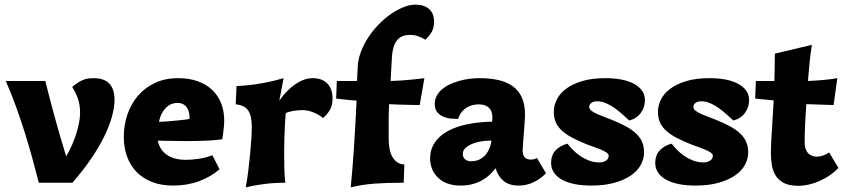

<svg xmlns="http://www.w3.org/2000/svg" viewBox="-20 -790 3666 830"><path d="M175.8 -439.9Q187 -395 197.3 -356Q207.5 -316.9 218 -278.6Q228.5 -240.2 240.2 -200.2Q252 -160.2 266.1 -113.8Q280.8 -138.7 292 -164.8Q303.2 -190.9 310.8 -215.6Q318.4 -240.2 322.3 -262.5Q326.2 -284.7 326.2 -301.8Q326.2 -336.9 316.7 -363.8Q307.1 -390.6 292 -414.1Q303.7 -423.8 314.2 -430.9Q324.7 -438 335.4 -442.9Q346.2 -447.8 358.2 -450Q370.1 -452.1 384.8 -452.1Q430.2 -452.1 452.6 -428.5Q475.1 -404.8 475.1 -358.9Q475.1 -326.7 464.1 -286.6Q453.1 -246.6 430.9 -200.9Q408.7 -155.3 374.3 -104.5Q339.8 -53.7 293 0H147.9Q133.3 -56.6 118.2 -111.6Q103 -166.5 85.9 -220.7Q68.8 -274.9 49.1 -329.6Q29.3 -384.3 4.9 -439.9Z M662.1 -182.1Q665.5 -164.1 674.8 -148.7Q684.1 -133.3 699.2 -122.3Q714.4 -111.3 735.1 -105.2Q755.9 -99.1 783.2 -99.1Q808.1 -99.1 839.1 -103.5Q870.1 -107.9 897.9 -119.1L929.2 -58.1Q889.2 -24.4 839.1 -6.1Q789.1 12.2 728 12.2Q677.2 12.2 637.5 -3.2Q597.7 -18.6 570.6 -46.4Q543.5 -74.2 529.3 -113Q515.1 -151.9 515.1 -198.2Q515.1 -249 530.8 -295.2Q546.4 -341.3 576.4 -376.2Q606.4 -411.1 650.1 -431.6Q693.8 -452.1 750 -452.1Q797.9 -452.1 835 -438.7Q872.1 -425.3 897.5 -401.1Q922.9 -377 936 -343.5Q949.2 -310.1 949.2 -270Q949.2 -256.3 947.8 -241.9Q946.3 -227.5 944.8 -215.3Q942.9 -201.2 940.9 -188Q911.6 -183.6 871.6 -181.9Q831.5 -180.2 786.1 -180.2Q771 -180.2 754.4 -180.4Q737.8 -180.7 721.4 -180.9Q705.1 -181.2 689.7 -181.4Q674.3 -181.6 662.1 -182.1ZM746.1 -345.2Q733.4 -345.2 721.2 -340.3Q709 -335.4 698.2 -325.2Q687.5 -314.9 679.4 -299.6Q671.4 -284.2 667 -263.2Q686 -263.7 708.3 -265.6Q730.5 -267.6 750 -269.5Q769.5 -271.5 783.2 -273.2Q796.9 -274.9 799.3 -275.9V-283.2Q799.3 -310.1 785.9 -327.6Q772.5 -345.2 746.1 -345.2Z M1215.3 -300.8Q1214.4 -291 1213.1 -273.4Q1211.9 -255.9 1210.9 -233.6Q1210 -211.4 1209.2 -185.5Q1208.5 -159.7 1208.5 -133.8Q1208.5 -101.6 1209 -67.4Q1209.5 -33.2 1213.4 0Q1161.6 0 1117.4 6.1Q1073.2 12.2 1042.5 20Q1048.8 -15.1 1053.5 -53.2Q1058.1 -91.3 1061.5 -126.5Q1064.9 -161.6 1066.7 -191.9Q1068.4 -222.2 1068.4 -242.2Q1068.4 -291 1052 -313.5Q1035.6 -335.9 999 -338.9L1002.4 -418Q1028.8 -418.9 1056.6 -422.1Q1084.5 -425.3 1111.1 -429.9Q1137.7 -434.6 1161.9 -440.4Q1186 -446.3 1206.1 -452.1L1187.5 -355Q1202.6 -377 1220.2 -395Q1237.8 -413.1 1256.3 -425.8Q1274.9 -438.5 1293.7 -445.3Q1312.5 -452.1 1331.1 -452.1Q1372.1 -452.1 1394.8 -429.2Q1417.5 -406.2 1417.5 -363.8Q1417.5 -333.5 1406 -314.5Q1394.5 -295.4 1376.5 -279.8Q1368.7 -286.6 1358.2 -292.7Q1347.7 -298.8 1335.9 -303.7Q1324.2 -308.6 1311.8 -311.3Q1299.3 -314 1287.1 -314Q1279.3 -314 1269.3 -313.2Q1259.3 -312.5 1249 -310.8Q1238.8 -309.1 1230 -306.6Q1221.2 -304.2 1215.3 -300.8Z M1523.4 -439.9 1526.4 -500Q1527.8 -533.7 1540.5 -566.9Q1553.2 -600.1 1573 -629.9Q1592.8 -659.7 1618.2 -685.5Q1643.6 -711.4 1670.7 -730Q1697.8 -748.5 1724.9 -759.3Q1752 -770 1775.4 -770Q1813 -770 1834.7 -751.2Q1856.4 -732.4 1856.4 -695.8Q1856.4 -681.6 1853.5 -670.7Q1850.6 -659.7 1845.5 -650.6Q1840.3 -641.6 1833.5 -633.8Q1826.7 -626 1819.3 -618.2Q1802.7 -627.9 1787.4 -633.5Q1772 -639.2 1753.4 -639.2Q1713.9 -639.2 1695.6 -615Q1677.2 -590.8 1674.3 -543.9L1668.5 -439.9Q1689.5 -440.4 1711.9 -441.9Q1734.4 -443.4 1754.4 -445.3Q1774.4 -447.3 1790.3 -449Q1806.2 -450.7 1814.5 -452.1L1794.4 -335.9Q1765.6 -336.4 1740.2 -336.9Q1718.3 -337.4 1696.3 -338.1Q1674.3 -338.9 1662.1 -339.8Q1661.1 -322.8 1660.6 -303.2Q1660.2 -283.7 1660.2 -263.7Q1660.2 -243.7 1660.2 -224.6Q1660.2 -205.6 1660.2 -189Q1660.2 -166 1664.1 -146.2Q1668 -126.5 1676.3 -111.8Q1684.6 -97.2 1697.3 -88.4Q1710 -79.6 1728 -79.1L1725.1 0H1714.4Q1649.9 0 1597.7 3.9Q1545.4 7.8 1496.1 20Q1503.9 -56.2 1510 -149.4Q1516.1 -242.7 1521.5 -355Q1511.7 -355.5 1496.8 -356.9Q1481.9 -358.4 1467.8 -359.9Q1451.2 -361.8 1433.1 -363.8L1436 -439.9Z M2340.3 -41Q2316.4 -16.6 2286.6 -2.2Q2256.8 12.2 2221.7 12.2Q2180.2 12.2 2155.8 -8.8Q2131.3 -29.8 2122.6 -63Q2110.8 -47.4 2095.9 -33.7Q2081.1 -20 2062.5 -9.8Q2043.9 0.5 2021.2 6.3Q1998.5 12.2 1970.7 12.2Q1937 12.2 1912.4 2.4Q1887.7 -7.3 1871.6 -23.7Q1855.5 -40 1847.4 -61Q1839.4 -82 1839.4 -104Q1839.4 -137.2 1852.5 -161.9Q1865.7 -186.5 1887.5 -204.3Q1909.2 -222.2 1937.3 -233.6Q1965.3 -245.1 1995.1 -251.7Q2024.9 -258.3 2054 -261Q2083 -263.7 2107.4 -264.2Q2108.4 -271 2108.4 -275.1Q2108.4 -279.3 2108.4 -284.2Q2108.4 -311 2092.8 -325Q2077.1 -338.9 2049.3 -338.9Q2038.6 -338.9 2025.6 -336.2Q2012.7 -333.5 2000.2 -326.7Q1987.8 -319.8 1977.1 -307.4Q1966.3 -294.9 1960.4 -275.9Q1948.7 -275.9 1931.6 -277.1Q1914.6 -278.3 1898.4 -284.7Q1882.3 -291 1870.8 -304.2Q1859.4 -317.4 1859.4 -340.8Q1859.4 -359.9 1867.7 -375.5Q1876 -391.1 1890.4 -403.6Q1904.8 -416 1924.1 -425Q1943.4 -434.1 1964.8 -440.2Q1986.3 -446.3 2008.8 -449.2Q2031.2 -452.1 2052.7 -452.1Q2097.7 -452.1 2134 -444.1Q2170.4 -436 2196 -417.7Q2221.7 -399.4 2235.6 -369.4Q2249.5 -339.4 2249.5 -295.9Q2249.5 -281.7 2247.8 -258.5Q2246.1 -235.4 2244.4 -211.4Q2242.7 -187.5 2241 -166.7Q2239.3 -146 2239.3 -137.2Q2239.3 -126.5 2242.4 -119.4Q2245.6 -112.3 2250.5 -107.9Q2255.4 -103.5 2261.5 -101.8Q2267.6 -100.1 2273.4 -100.1Q2281.7 -100.1 2287.8 -101.6Q2293.9 -103 2301.3 -106.9ZM2096.7 -182.1Q2080.6 -182.1 2060.3 -179Q2040 -175.8 2022.5 -168.7Q2004.9 -161.6 1992.7 -150.6Q1980.5 -139.6 1980.5 -124Q1980.5 -110.4 1990.2 -101.6Q2000 -92.8 2018.6 -92.8Q2032.2 -92.8 2046.4 -97.9Q2060.5 -103 2072.3 -113.8Q2084 -124.5 2092.5 -141.6Q2101.1 -158.7 2104.5 -182.1Z M2514.2 -167Q2479.5 -181.2 2453.1 -195.1Q2426.8 -209 2409.2 -225.1Q2391.6 -241.2 2382.8 -261Q2374 -280.8 2374 -307.1Q2374 -332 2386 -357.7Q2397.9 -383.3 2424.6 -404.3Q2451.2 -425.3 2493.9 -438.7Q2536.6 -452.1 2598.1 -452.1Q2635.7 -452.1 2667 -446Q2698.2 -439.9 2720.7 -427.7Q2743.2 -415.5 2755.6 -397.9Q2768.1 -380.4 2768.1 -356.9Q2768.1 -326.7 2750.2 -302Q2732.4 -277.3 2700.2 -269Q2686 -281.7 2669.9 -296.4Q2653.8 -311 2636.2 -323.5Q2618.7 -335.9 2599.6 -344Q2580.6 -352.1 2561 -352.1Q2545.4 -352.1 2536.4 -345.2Q2527.3 -338.4 2527.3 -327.1Q2527.3 -319.8 2534.7 -313.2Q2542 -306.6 2553.7 -300.8Q2565.4 -294.9 2579.6 -289.6Q2593.8 -284.2 2607.4 -278.8L2620.1 -273.9Q2659.7 -258.3 2687 -243.2Q2714.4 -228 2731.4 -211.2Q2748.5 -194.3 2756.3 -174.8Q2764.2 -155.3 2764.2 -130.9Q2764.2 -104.5 2750.7 -78.6Q2737.3 -52.7 2709 -32.7Q2680.7 -12.7 2637.5 -0.2Q2594.2 12.2 2535.2 12.2Q2496.6 12.2 2464.6 5.9Q2432.6 -0.5 2409.9 -12.9Q2387.2 -25.4 2374.8 -43.7Q2362.3 -62 2362.3 -85.9Q2362.3 -118.2 2381.1 -139.2Q2399.9 -160.2 2433.1 -168.9Q2441.9 -157.7 2455.1 -143.8Q2468.3 -129.9 2485.8 -117.4Q2503.4 -105 2524.9 -96.4Q2546.4 -87.9 2571.3 -87.9Q2587.9 -87.9 2599.6 -95.7Q2611.3 -103.5 2611.3 -116.2Q2611.3 -124 2601.8 -130.6Q2592.3 -137.2 2577.9 -143.3Q2563.5 -149.4 2546.4 -155.3Q2529.3 -161.1 2514.2 -167Z M2964.4 -167Q2929.7 -181.2 2903.3 -195.1Q2877 -209 2859.4 -225.1Q2841.8 -241.2 2833 -261Q2824.2 -280.8 2824.2 -307.1Q2824.2 -332 2836.2 -357.7Q2848.1 -383.3 2874.8 -404.3Q2901.4 -425.3 2944.1 -438.7Q2986.8 -452.1 3048.3 -452.1Q3085.9 -452.1 3117.2 -446Q3148.4 -439.9 3170.9 -427.7Q3193.4 -415.5 3205.8 -397.9Q3218.3 -380.4 3218.3 -356.9Q3218.3 -326.7 3200.4 -302Q3182.6 -277.3 3150.4 -269Q3136.2 -281.7 3120.1 -296.4Q3104 -311 3086.4 -323.5Q3068.8 -335.9 3049.8 -344Q3030.8 -352.1 3011.2 -352.1Q2995.6 -352.1 2986.6 -345.2Q2977.5 -338.4 2977.5 -327.1Q2977.5 -319.8 2984.9 -313.2Q2992.2 -306.6 3003.9 -300.8Q3015.6 -294.9 3029.8 -289.6Q3043.9 -284.2 3057.6 -278.8L3070.3 -273.9Q3109.9 -258.3 3137.2 -243.2Q3164.6 -228 3181.6 -211.2Q3198.7 -194.3 3206.5 -174.8Q3214.4 -155.3 3214.4 -130.9Q3214.4 -104.5 3200.9 -78.6Q3187.5 -52.7 3159.2 -32.7Q3130.9 -12.7 3087.6 -0.2Q3044.4 12.2 2985.4 12.2Q2946.8 12.2 2914.8 5.9Q2882.8 -0.5 2860.1 -12.9Q2837.4 -25.4 2825 -43.7Q2812.5 -62 2812.5 -85.9Q2812.5 -118.2 2831.3 -139.2Q2850.1 -160.2 2883.3 -168.9Q2892.1 -157.7 2905.3 -143.8Q2918.5 -129.9 2936 -117.4Q2953.6 -105 2975.1 -96.4Q2996.6 -87.9 3021.5 -87.9Q3038.1 -87.9 3049.8 -95.7Q3061.5 -103.5 3061.5 -116.2Q3061.5 -124 3052 -130.6Q3042.5 -137.2 3028.1 -143.3Q3013.7 -149.4 2996.6 -155.3Q2979.5 -161.1 2964.4 -167Z M3430.7 13.2Q3392.1 13.2 3368.7 1Q3345.2 -11.2 3332.8 -31.5Q3320.3 -51.8 3316.4 -77.9Q3312.5 -104 3312.5 -131.8Q3312.5 -148.4 3313.7 -173.1Q3314.9 -197.8 3316.7 -227.1Q3318.4 -256.3 3320.6 -289.3Q3322.8 -322.3 3324.7 -356L3244.6 -363.8L3247.6 -439.9H3327.6Q3328.1 -457.5 3328.4 -472.2Q3328.6 -486.8 3328.9 -500.7Q3329.1 -514.6 3329.3 -528.6Q3329.6 -542.5 3329.6 -558.1L3489.7 -596.2Q3483.4 -556.2 3479.5 -517.1Q3475.6 -478 3472.7 -439.9Q3488.8 -440.4 3505.9 -441.7Q3522.9 -442.9 3539.8 -444.3Q3556.6 -445.8 3571.8 -447.8Q3586.9 -449.7 3599.6 -452.1L3583.5 -335.9L3465.8 -339.8Q3462.4 -295.4 3460.4 -252Q3458.5 -208.5 3458.5 -174.8Q3458.5 -156.2 3463.4 -144.3Q3468.3 -132.3 3475.8 -125.5Q3483.4 -118.7 3492.4 -115.7Q3501.5 -112.8 3509.8 -112.8Q3525.4 -112.8 3540 -118.4Q3554.7 -124 3564.5 -130.9L3604.5 -64Q3588.4 -46.9 3567.9 -32.7Q3547.4 -18.6 3524.4 -8.3Q3501.5 2 3477.5 7.6Q3453.6 13.2 3430.7 13.2Z"/></svg>

Font: Simonetta
Style: Black
Weight: 900
Designer: Gayaneh Bagdasaryan
Foundry: Brownfox
Version: Version 1.002